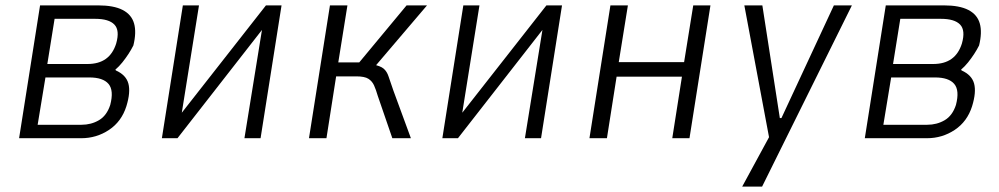

<svg xmlns="http://www.w3.org/2000/svg" viewBox="-20 -514 3716 714"><path d="M51 0 129 -494H345Q403 -494 436 -477Q469 -460 478.5 -427Q488 -394 476 -345Q468 -329 457.5 -313Q447 -297 435 -282Q423 -267 409 -255L411 -252Q449 -235 457.5 -203Q466 -171 450 -119Q432 -62 385.5 -31Q339 0 282 0ZM120 -50H283Q319 -50 348 -67Q377 -84 390 -124Q404 -178 383.5 -202Q363 -226 312 -226H149ZM156 -276H305Q347 -276 373.5 -295Q400 -314 412 -352Q426 -401 405.5 -422.5Q385 -444 334 -444H183Z M582 0 660 -494H720L654 -82H646L969 -494H1027L949 0H889L956 -414H963L640 0Z M1129 0 1207 -494H1272L1238 -282H1316L1492 -494H1568L1367 -258L1364 -275Q1395 -269 1407 -258.5Q1419 -248 1425 -229.5Q1431 -211 1443 -177L1508 0H1439L1385 -157Q1378 -181 1371 -196.5Q1364 -212 1350 -221Q1336 -230 1305 -230H1230L1194 0Z M1625 0 1703 -494H1763L1697 -82H1689L2012 -494H2070L1992 0H1932L1999 -414H2006L1683 0Z M2172 0 2250 -494H2315L2281 -283H2524L2558 -494H2622L2544 0H2480L2516 -229H2273L2237 0Z M2740 180 2847 -17 2846 29 2748 -494H2815L2880 -75H2886L3081 -494H3148L2814 180Z M3196 0 3274 -494H3490Q3548 -494 3581 -477Q3614 -460 3623.5 -427Q3633 -394 3621 -345Q3613 -329 3602.5 -313Q3592 -297 3580 -282Q3568 -267 3554 -255L3556 -252Q3594 -235 3602.5 -203Q3611 -171 3595 -119Q3577 -62 3530.5 -31Q3484 0 3427 0ZM3265 -50H3428Q3464 -50 3493 -67Q3522 -84 3535 -124Q3549 -178 3528.5 -202Q3508 -226 3457 -226H3294ZM3301 -276H3450Q3492 -276 3518.5 -295Q3545 -314 3557 -352Q3571 -401 3550.5 -422.5Q3530 -444 3479 -444H3328Z"/></svg>

Font: Nunito Sans 7pt Condensed Light
Style: Italic
Weight: 300
Width: 3
Italic angle: -9°
Designer: Vernon Adams
Foundry: Vernon Adams
Version: Version 3.101;gftools[0.9.27]